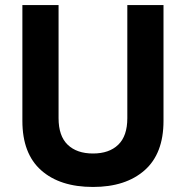

<svg xmlns="http://www.w3.org/2000/svg" viewBox="-20 -720 730 754"><path d="M345.2 14.2Q215.3 14.2 141.6 -51.3Q67.9 -116.7 67.9 -245.1V-700.2H210V-255.9Q210 -186 245.8 -151.6Q281.7 -117.2 345.2 -117.2Q408.7 -117.2 444.3 -151.6Q480 -186 480 -255.9V-700.2H622.1V-245.1Q622.1 -116.7 547.9 -51.3Q473.6 14.2 345.2 14.2Z"/></svg>

Font: SUSE
Style: Bold
Weight: 700
Designer: Rene Bieder
Foundry: SUSE
Version: Version 1.000